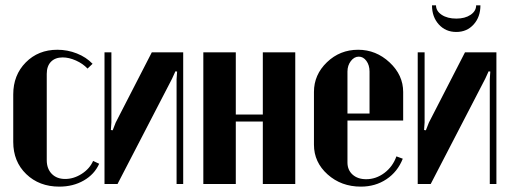

<svg xmlns="http://www.w3.org/2000/svg" viewBox="-20 -692 1917 722"><path d="M29.8 -336.9Q29.8 -409.7 76.9 -457.3Q124 -504.9 195.8 -504.9Q233.9 -504.9 269 -491Q304.2 -477.1 328.1 -452.1L309.1 -434.1Q292 -452.6 265.6 -464.4Q239.3 -476.1 215.8 -476.1Q187.5 -476.1 171.6 -459.7Q155.8 -443.4 155.8 -414.1V-89.8Q155.8 -57.6 174.6 -38.3Q193.4 -19 225.1 -19Q257.3 -19 287.4 -38.3Q317.4 -57.6 330.1 -86.9L353 -76.2Q335 -36.1 294.9 -13.2Q254.9 9.8 203.1 9.8Q127.4 9.8 78.6 -37.4Q29.8 -84.5 29.8 -158.2Z M550.8 -495.1H668.9V0H644V-394L646 -422.9L639.6 -423.8L627 -396L421.9 0H373V-495.1H398.9V-231.9L397 -203.1L403.8 -202.1L415 -231Z M744.6 -495.1H866.7V-261.2H968.3V-495.1H1090.3V0H968.3V-234.9H866.7V0H744.6Z M1160.6 -346.2Q1160.6 -411.1 1209.5 -458Q1258.3 -504.9 1326.7 -504.9Q1394 -504.9 1445.1 -457.3Q1496.1 -409.7 1496.1 -346.2V-238.8H1286.6V-81.1Q1286.6 -52.7 1305.9 -35.4Q1325.2 -18.1 1356.9 -18.1Q1394 -18.1 1425.5 -41.7Q1457 -65.4 1470.7 -104L1494.6 -95.2Q1475.1 -45.9 1433.3 -18.1Q1391.6 9.8 1336.9 9.8Q1263.2 9.8 1211.9 -36.1Q1160.6 -82 1160.6 -147.9ZM1286.6 -265.1H1369.6V-422.9Q1369.6 -446.8 1357.9 -462.9Q1346.2 -479 1329.1 -479Q1312 -479 1299.3 -462.4Q1286.6 -445.8 1286.6 -422.9Z M1770.5 -671.9H1786.6Q1786.6 -628.4 1761.2 -600.1Q1735.8 -571.8 1695.8 -571.8Q1655.8 -571.8 1630.1 -600.1Q1604.5 -628.4 1604.5 -671.9H1619.6Q1619.6 -650.4 1641.1 -636.2Q1662.6 -622.1 1695.8 -622.1Q1728.5 -622.1 1749.5 -636.2Q1770.5 -650.4 1770.5 -671.9ZM1728.5 -495.1H1846.7V0H1821.8V-394L1823.7 -422.9L1817.4 -423.8L1804.7 -396L1599.6 0H1550.8V-495.1H1576.7V-231.9L1574.7 -203.1L1581.5 -202.1L1592.8 -231Z"/></svg>

Font: Moniqa Black Heading
Style: Regular
Weight: 900
Designer: Rajesh Rajput
Foundry: Rajesh Rajput
Version: Version 1.000